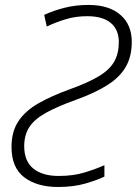

<svg xmlns="http://www.w3.org/2000/svg" viewBox="-20 -744 551 774"><path d="M213.9 9.8Q129.4 9.8 77.9 -29.1Q26.4 -67.9 26.4 -151.4Q26.4 -212.9 53.7 -254.6Q81.1 -296.4 134 -326.9Q187 -357.4 263.2 -384.8Q336.4 -411.1 379.4 -437.3Q422.4 -463.4 440.7 -496.1Q459 -528.8 459 -574.2Q459 -624 426.8 -651.4Q394.5 -678.7 331.5 -678.7Q285.6 -678.7 245.8 -666.7Q206.1 -654.8 168.5 -637.2L158.2 -684.1Q195.3 -701.2 240 -712.6Q284.7 -724.1 336.4 -724.1Q419.4 -724.1 465.3 -684.3Q511.2 -644.5 511.2 -575.2Q511.2 -517.1 487.5 -475.3Q463.9 -433.6 414.3 -401.9Q364.7 -370.1 286.6 -341.8Q211.4 -314.9 165.3 -289.3Q119.1 -263.7 98.4 -231.9Q77.6 -200.2 77.6 -154.8Q77.6 -94.2 114.3 -64.5Q150.9 -34.7 216.3 -34.7Q275.4 -34.7 320.8 -48.6Q366.2 -62.5 400.9 -78.1V-32.2Q372.6 -18.1 324.5 -4.2Q276.4 9.8 213.9 9.8Z"/></svg>

Font: Open Sans Light
Style: Italic
Weight: 300
Italic angle: -12°
Designer: Monotype Design Team
Foundry: Monotype Imaging Inc.
Version: Version 3.003; ttfautohint (v1.8.4)